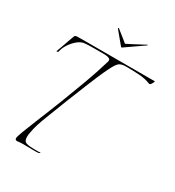

<svg xmlns="http://www.w3.org/2000/svg" viewBox="-162 -754 776 851"><g transform="rotate(30 226.0 -328.5)"><path d="M340 -657Q344 -659 344.5 -658Q345 -657 343 -655L251 -591Q248 -589 246 -591L193 -655Q192 -657 194 -658Q196 -659 198 -657Q201 -655 211 -646.5Q221 -638 233.5 -628.5Q246 -619 254 -612Q268 -619 286.5 -628.5Q305 -638 320.5 -646.5Q336 -655 340 -657ZM55 1Q45 1 45 -9Q45 -16 56 -45.5Q67 -75 83 -114Q99 -153 114 -190.5Q129 -228 138 -251Q162 -313 185.5 -376.5Q209 -440 228 -504Q232 -516 224.5 -520.5Q217 -525 206 -525.5Q195 -526 186 -526H149Q132 -526 117 -525.5Q102 -525 91 -523Q75 -519 59 -504.5Q43 -490 31.5 -471.5Q20 -453 17 -436Q17 -434 12 -431.5Q7 -429 8 -433Q11 -441 17.5 -459Q24 -477 30.5 -496Q37 -515 41 -525Q43 -533 53.5 -533.5Q64 -534 95 -534H452V-533Q452 -530 446 -520Q440 -510 435 -512Q408 -523 373.5 -525Q339 -527 310 -527Q282 -527 271 -515.5Q260 -504 247 -477Q235 -453 222 -422.5Q209 -392 196.5 -361Q184 -330 174.5 -306Q165 -282 161 -273Q137 -210 115 -154.5Q93 -99 87 -63Q84 -51 84 -38Q84 -28 87 -21Q90 -14 98 -11Q106 -8 119 -7Q132 -6 145 -6Q152 -6 158.5 -6Q165 -6 169 -7Q171 -7 171 -6Q171 -5 167.5 -3Q164 -1 162 -1Q150 0 131.5 -0.5Q113 -1 96 -1Q86 -1 78 -1Q70 -1 64 0Q62 0 59.5 0.5Q57 1 55 1Z"/></g></svg>

Font: Explora
Style: Regular
Weight: 400
Designer: Robert E. Leuschke
Foundry: Robert E. Leuschke
Version: Version 1.010